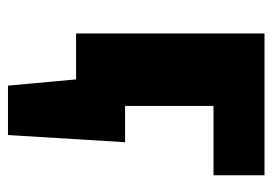

<svg xmlns="http://www.w3.org/2000/svg" viewBox="-121 -392 684 482"><g transform="rotate(90 221.0 -151.0)"><path d="M189 14V-123H337L257 14ZM195 171 168 -123H337L319 171ZM64 0V-473H246V0ZM110 -345V-473H420V-345Z"/></g></svg>

Font: Ysabeau SC Black
Style: Regular
Weight: 900
Designer: Christian Thalmann (Catharsis Fonts)
Version: Version 2.001;gftools[0.9.30]; featfreeze: smcp